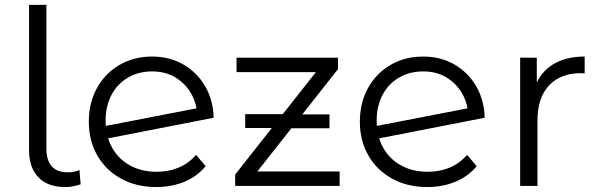

<svg xmlns="http://www.w3.org/2000/svg" viewBox="-20 -762 2454 787"><path d="M246.8 4.7Q175.4 4.7 137.3 -35.4Q99.1 -75.5 99.1 -145.5V-742H170.1V-152.2Q170.1 -105.7 191.8 -80.7Q213.5 -55.7 257.7 -55.7Q272.5 -55.7 285.2 -58.4Q298 -61.2 305.8 -65.2L310.5 -6.4Q296.1 -1.3 279.6 1.7Q263 4.7 246.8 4.7Z M620.6 4.7Q538.8 4.7 476.4 -29.7Q413.9 -64 379 -124.6Q344.1 -185.3 344.1 -263Q344.1 -341.1 377.6 -401.3Q411 -461.5 469.7 -495.8Q528.3 -530.2 603.7 -530.2Q674.6 -530.2 730.4 -498.4Q786.3 -466.6 819.9 -410.2Q853.5 -353.7 855.8 -279.4L404 -191.2L399.7 -243.2L814.8 -323.6L788.2 -285.8Q787.5 -336.4 763.9 -377.9Q740.3 -419.5 699.2 -444.4Q658.2 -469.3 603.7 -469.3Q547.9 -469.3 504.6 -443.9Q461.3 -418.6 437.1 -373.1Q412.9 -327.6 412.9 -267.7Q412.9 -204.2 439.4 -156.9Q465.9 -109.6 513.1 -83.8Q560.3 -57.9 622.3 -57.9Q671.4 -57.9 712.5 -75.1Q753.6 -92.3 783.5 -127.2L823 -80.9Q788.4 -38.9 735.9 -17.1Q683.4 4.7 620.6 4.7Z M944 0V-46.7L1293.8 -490.4L1309.1 -466.3H949.6V-525.5H1365.5V-478.8L1015.8 -35.1L997.5 -59.2H1372.2V0ZM1158.7 -236.3 1138.7 -237.3H985.1V-294.2H1162.9L1182.3 -293.2H1330.6V-236.3Z M1731.6 4.7Q1649.8 4.7 1587.4 -29.7Q1524.9 -64 1490 -124.6Q1455.1 -185.3 1455.1 -263Q1455.1 -341.1 1488.6 -401.3Q1522 -461.5 1580.7 -495.8Q1639.3 -530.2 1714.7 -530.2Q1785.6 -530.2 1841.4 -498.4Q1897.3 -466.6 1930.9 -410.2Q1964.5 -353.7 1966.8 -279.4L1515 -191.2L1510.7 -243.2L1925.8 -323.6L1899.2 -285.8Q1898.5 -336.4 1874.9 -377.9Q1851.3 -419.5 1810.2 -444.4Q1769.2 -469.3 1714.7 -469.3Q1658.9 -469.3 1615.6 -443.9Q1572.3 -418.6 1548.1 -373.1Q1523.9 -327.6 1523.9 -267.7Q1523.9 -204.2 1550.4 -156.9Q1576.9 -109.6 1624.1 -83.8Q1671.3 -57.9 1733.3 -57.9Q1782.4 -57.9 1823.5 -75.1Q1864.6 -92.3 1894.5 -127.2L1934 -80.9Q1899.4 -38.9 1846.9 -17.1Q1794.4 4.7 1731.6 4.7Z M2112.1 0V-525.5H2180.3V-381.9L2173.2 -407Q2195.3 -466.5 2247.3 -498.4Q2299.2 -530.2 2376.5 -530.2V-460.9Q2372.1 -461.5 2368 -461.8Q2364 -462 2359.7 -462Q2277.5 -462 2230.3 -411.6Q2183.1 -361.2 2183.1 -268.4V0Z"/></svg>

Font: Montserrat Alternates Thin
Style: Regular
Weight: 100
Designer: Julieta Ulanovsky
Foundry: Julieta Ulanovsky
Version: Version 9.000